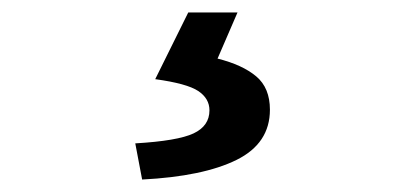

<svg xmlns="http://www.w3.org/2000/svg" viewBox="-20 -24 660 308"><path d="M208 264 197 206Q265 202 290.5 190Q316 178 316 153Q316 134 298 122Q280 110 229 103L282 -4H361L329 70Q369 80 391 98.5Q413 117 413 152Q413 206 359.5 232.5Q306 259 208 264Z"/></svg>

Font: Noto Sans HK SemiBold
Style: Regular
Weight: 600
Version: Version 2.004-H2;hotconv 1.0.118;makeotfexe 2.5.65603